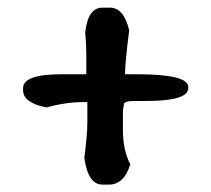

<svg xmlns="http://www.w3.org/2000/svg" viewBox="-20 -607 563 513"><path d="M253.7 -586.6H273.9Q310.8 -586.6 325.2 -526.1Q314.1 -438.8 314.1 -408.6H345.3Q483 -408.6 483 -374.6V-371.7Q483 -337.2 371.2 -337.2H339.6Q311.3 -337.2 311.3 -328.5Q308.4 -317.5 308.4 -305.5V-260Q308.4 -205.8 328.1 -167.9Q311.3 -113.7 271 -113.7H253.7Q215.3 -113.7 205.3 -185.1Q213.4 -248.9 213.4 -279.6V-334.3H205.3Q154.9 -334.3 104.6 -319.9Q41.7 -331.9 41.7 -365.9V-371.7Q41.7 -408.6 144.8 -408.6H210.6V-463.3Q210.6 -488.7 207.7 -520.4Q214.9 -586.6 253.7 -586.6Z"/></svg>

Font: Namteng
Style: Regular
Weight: 400
Designer: Khon Soe Zaw Thu
Foundry: MPUA
Version: Version 1.03 June 17, 2016